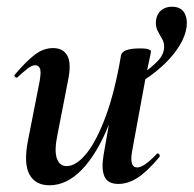

<svg xmlns="http://www.w3.org/2000/svg" viewBox="-20 -538 576 571"><path d="M378 -284 371 -298Q386 -307 408 -322Q430 -337 448.5 -356Q467 -375 468 -396Q469 -411 462 -422.5Q455 -434 448.5 -447Q442 -460 444 -478Q447 -498 460 -508Q473 -518 491 -518Q517 -518 527.5 -501Q538 -484 535 -458Q531 -430 514 -402.5Q497 -375 473 -351.5Q449 -328 424 -310.5Q399 -293 378 -284ZM127 13Q85 13 67.5 -19.5Q50 -52 63 -119L98 -297Q103 -326 98.5 -335Q94 -344 85 -344Q75 -344 62 -334Q49 -324 33 -309Q29 -305 25 -309Q21 -313 25 -317Q57 -355 83 -375Q109 -395 138 -395Q168 -395 180.5 -372Q193 -349 182 -297L151 -138Q141 -90 149 -67Q157 -44 178 -44Q207 -44 237.5 -82Q268 -120 295 -193.5Q322 -267 340 -374L358 -373Q339 -255 304 -168Q269 -81 224 -34Q179 13 127 13ZM332 9Q300 9 290.5 -13.5Q281 -36 288 -77L340 -374Q345 -394 396 -394Q416 -394 422.5 -391Q429 -388 429 -386Q429 -382 424 -360Q419 -338 414 -312L373 -89Q364 -40 388 -40Q398 -40 412.5 -50Q427 -60 446 -80Q449 -84 453 -79.5Q457 -75 454 -71Q418 -28 389.5 -9.5Q361 9 332 9Z"/></svg>

Font: Cormorant Light
Style: Italic
Weight: 300
Italic angle: -10°
Designer: Christian Thalmann (Catharsis Fonts)
Foundry: Catharsis Fonts
Version: Version 4.000